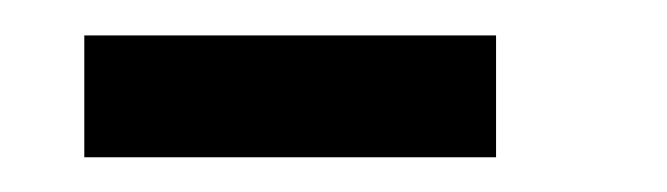

<svg xmlns="http://www.w3.org/2000/svg" viewBox="-20 -261 382 110"><path d="M28.3 -170.9V-240.7H264.2V-170.9Z"/></svg>

Font: GanjNamehSans
Style: Regular
Weight: 400
Designer: Mohammad Saleh Souzanchi
Foundry: http://font-store.ir
Version: Version:0.0.4;RFB:1.2.5;Building:2016-12-11 09:43:53.670092